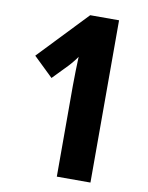

<svg xmlns="http://www.w3.org/2000/svg" viewBox="-82 -773 640 832"><g transform="rotate(10 238.5 -357.0)"><path d="M374 0H226V-400Q226 -434 227 -467Q228 -500 229 -528Q227 -524 216 -510Q205 -496 193 -483L129 -417L43 -500L247 -714H374Z"/></g></svg>

Font: Noto Sans Gujarati ExtraCondensed ExtraBold
Style: Regular
Weight: 800
Width: 2
Designer: Jelle Bosma - Monotype Design Team, Universal Thirst
Foundry: Monotype Imaging Inc.
Version: Version 2.106; ttfautohint (v1.8.4.7-5d5b)